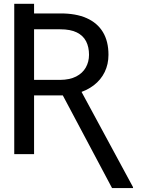

<svg xmlns="http://www.w3.org/2000/svg" viewBox="-20 -797 762 993"><path d="M53.7 -678.7V-777.3H156.2V-678.7ZM53.7 -727.5H291Q372.1 -728 427.7 -703.4Q483.4 -678.7 512.2 -631.1Q541 -583.5 541 -513.7Q541 -464.8 521.5 -424.6Q502 -384.3 465.1 -356Q428.2 -327.6 376 -313.5L349.6 -303.7H133.8V-383.8H291Q340.8 -384.3 374 -401.4Q407.2 -418.5 423.8 -448Q440.4 -477.5 440.4 -513.7Q440.4 -553.7 425.3 -583.3Q410.2 -612.8 377.4 -629.2Q344.7 -645.5 291 -645.5H156.2V0H53.7ZM559.6 175.8 293.9 -324.2H400.4L668 170.9V175.8Z"/></svg>

Font: Inter
Style: Regular
Weight: 400
Designer: Rasmus Andersson
Foundry: rsms
Version: Version 4.000;git-8c9346024